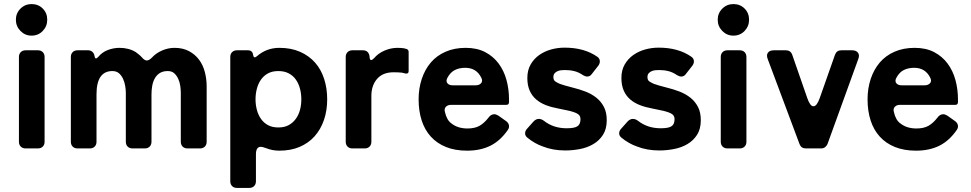

<svg xmlns="http://www.w3.org/2000/svg" viewBox="-20 -729 4768 943"><path d="M135 -554Q103 -554 80.5 -577Q58 -600 58 -632Q58 -664 80.5 -686.5Q103 -709 135 -709Q168 -709 190 -687Q212 -665 212 -632Q212 -600 190 -577Q168 -554 135 -554ZM73 -33V-449Q73 -464 82 -473Q91 -482 106 -482H166Q181 -482 190 -473Q199 -464 199 -449V-33Q199 -18 190 -9Q181 0 166 0H106Q91 0 82 -9Q73 -18 73 -33Z M328 -33V-449Q328 -464 337 -473Q346 -482 361 -482H413Q425 -482 433.5 -474.5Q442 -467 444 -455Q447 -432 463 -450Q482 -473 510 -483.5Q538 -494 567 -494Q613 -494 647 -473Q655 -467 663 -460.5Q671 -454 678 -446Q690 -432 701 -432Q712 -432 725 -445Q746 -468 776 -481Q806 -494 837 -494Q878 -494 908 -478Q938 -462 957.5 -436Q977 -410 986 -375.5Q995 -341 995 -304V-33Q995 -18 986 -9Q977 0 962 0H901Q886 0 877 -9Q868 -18 868 -33V-273Q868 -288 865.5 -306.5Q863 -325 855.5 -341.5Q848 -358 836 -369Q824 -380 804 -380Q780 -380 764.5 -370Q749 -360 740 -343.5Q731 -327 727.5 -306.5Q724 -286 724 -266V-33Q724 -18 715 -9Q706 0 691 0H631Q616 0 607 -9Q598 -18 598 -33V-273Q598 -288 595 -306.5Q592 -325 584.5 -341.5Q577 -358 564.5 -369Q552 -380 532 -380Q454 -380 454 -266V-33Q454 -18 445 -9Q436 0 421 0H361Q346 0 337 -9Q328 -18 328 -33Z M1111 161V-449Q1111 -464 1120 -473Q1129 -482 1144 -482H1197Q1220 -482 1223 -460Q1226 -439 1242 -453Q1289 -494 1352 -494Q1410 -494 1454 -474.5Q1498 -455 1527.5 -421.5Q1557 -388 1572 -341.5Q1587 -295 1587 -241Q1587 -186 1571 -139.5Q1555 -93 1525 -59.5Q1495 -26 1451.5 -7.5Q1408 11 1352 11Q1318 11 1288 -1Q1269 -8 1261 -8Q1237 -8 1237 29V161Q1237 176 1228 185Q1219 194 1204 194H1144Q1129 194 1120 185Q1111 176 1111 161ZM1347 -103Q1377 -103 1398 -114.5Q1419 -126 1433 -145.5Q1447 -165 1453.5 -189.5Q1460 -214 1460 -241Q1460 -268 1453.5 -293Q1447 -318 1433.5 -337.5Q1420 -357 1398.5 -368.5Q1377 -380 1347 -380Q1317 -380 1296 -368.5Q1275 -357 1261.5 -337.5Q1248 -318 1241.5 -293Q1235 -268 1235 -241Q1235 -215 1241.5 -190Q1248 -165 1261.5 -145.5Q1275 -126 1296 -114.5Q1317 -103 1347 -103Z M1678 -33V-449Q1678 -464 1687 -473Q1696 -482 1711 -482H1762Q1790 -482 1795 -453V-450Q1796 -434 1803 -434Q1808 -434 1817 -443Q1837 -467 1868.5 -480.5Q1900 -494 1932 -494Q1940 -494 1948 -493.5Q1956 -493 1963 -492L1975 -489Q1987 -486 1987 -474V-380Q1987 -365 1971 -368Q1965 -370 1955 -372Q1947 -373 1936.5 -373.5Q1926 -374 1913 -374Q1860 -374 1832 -341.5Q1804 -309 1804 -258V-33Q1804 -18 1795 -9Q1786 0 1771 0H1711Q1696 0 1687 -9Q1678 -18 1678 -33Z M2274 11Q2215 11 2170.5 -7Q2126 -25 2096 -58Q2066 -91 2051 -137.5Q2036 -184 2036 -241Q2036 -295 2051.5 -341.5Q2067 -388 2096 -422Q2125 -456 2168.5 -475Q2212 -494 2267 -494Q2323 -494 2363 -473Q2403 -452 2429 -417Q2455 -382 2467.5 -336.5Q2480 -291 2480 -241V-228Q2480 -214 2467 -214H2195Q2179 -214 2170 -204.5Q2161 -195 2165 -180Q2174 -139 2197 -123Q2228 -98 2276 -98Q2312 -98 2335 -111Q2358 -124 2379 -151Q2391 -168 2408 -168Q2416 -168 2428 -161L2466 -134Q2477 -126 2479.5 -114.5Q2482 -103 2475 -92Q2438 -38 2389 -13.5Q2340 11 2274 11ZM2203 -310H2316Q2334 -310 2343 -320.5Q2352 -331 2344 -347Q2320 -396 2265 -396Q2235 -396 2213 -384.5Q2191 -373 2177 -346Q2169 -330 2177.5 -320Q2186 -310 2203 -310Z M2756 10Q2695 10 2645 -10Q2625 -17 2606 -28Q2587 -39 2570 -53Q2559 -62 2559 -74Q2559 -86 2568 -96L2601 -133Q2613 -145 2626 -145Q2639 -145 2651 -136Q2698 -99 2763 -99Q2802 -99 2816 -109Q2831 -118 2831 -144Q2831 -156 2824 -164Q2816 -173 2793 -180Q2781 -184 2763 -187.5Q2745 -191 2722 -196Q2689 -202 2661.5 -212.5Q2634 -223 2613.5 -240.5Q2593 -258 2581.5 -284Q2570 -310 2570 -346Q2570 -384 2586 -412Q2602 -440 2628 -458.5Q2654 -477 2686.5 -486Q2719 -495 2753 -495Q2850 -495 2914 -450Q2925 -442 2926 -430Q2927 -418 2919 -407L2887 -366Q2878 -353 2864 -353Q2855 -353 2843 -360Q2823 -374 2801.5 -379.5Q2780 -385 2755 -385Q2746 -385 2736 -384Q2726 -383 2717.5 -379Q2709 -375 2703.5 -368.5Q2698 -362 2698 -350Q2698 -335 2708 -328.5Q2718 -322 2730 -317Q2749 -310 2792 -299Q2825 -291 2855 -279.5Q2885 -268 2908.5 -249.5Q2932 -231 2946 -204Q2960 -177 2960 -139Q2960 -96 2942 -67.5Q2924 -39 2894.5 -21.5Q2865 -4 2828.5 3Q2792 10 2756 10Z M3218 10Q3157 10 3107 -10Q3087 -17 3068 -28Q3049 -39 3032 -53Q3021 -62 3021 -74Q3021 -86 3030 -96L3063 -133Q3075 -145 3088 -145Q3101 -145 3113 -136Q3160 -99 3225 -99Q3264 -99 3278 -109Q3293 -118 3293 -144Q3293 -156 3286 -164Q3278 -173 3255 -180Q3243 -184 3225 -187.5Q3207 -191 3184 -196Q3151 -202 3123.5 -212.5Q3096 -223 3075.5 -240.5Q3055 -258 3043.5 -284Q3032 -310 3032 -346Q3032 -384 3048 -412Q3064 -440 3090 -458.5Q3116 -477 3148.5 -486Q3181 -495 3215 -495Q3312 -495 3376 -450Q3387 -442 3388 -430Q3389 -418 3381 -407L3349 -366Q3340 -353 3326 -353Q3317 -353 3305 -360Q3285 -374 3263.5 -379.5Q3242 -385 3217 -385Q3208 -385 3198 -384Q3188 -383 3179.5 -379Q3171 -375 3165.5 -368.5Q3160 -362 3160 -350Q3160 -335 3170 -328.5Q3180 -322 3192 -317Q3211 -310 3254 -299Q3287 -291 3317 -279.5Q3347 -268 3370.5 -249.5Q3394 -231 3408 -204Q3422 -177 3422 -139Q3422 -96 3404 -67.5Q3386 -39 3356.5 -21.5Q3327 -4 3290.5 3Q3254 10 3218 10Z M3582 -554Q3550 -554 3527.5 -577Q3505 -600 3505 -632Q3505 -664 3527.5 -686.5Q3550 -709 3582 -709Q3615 -709 3637 -687Q3659 -665 3659 -632Q3659 -600 3637 -577Q3615 -554 3582 -554ZM3520 -33V-449Q3520 -464 3529 -473Q3538 -482 3553 -482H3613Q3628 -482 3637 -473Q3646 -464 3646 -449V-33Q3646 -18 3637 -9Q3628 0 3613 0H3553Q3538 0 3529 -9Q3520 -18 3520 -33Z M3907 -21 3751 -438Q3743 -458 3751.5 -470Q3760 -482 3781 -482H3840Q3863 -482 3871 -460L3945 -247Q3959 -207 3975 -207Q3992 -207 4006 -247L4081 -460Q4089 -482 4112 -482H4165Q4185 -482 4194 -470Q4203 -458 4195 -438L4044 -21Q4040 -12 4032 -6Q4024 0 4013 0H3938Q3915 0 3907 -21Z M4479 11Q4420 11 4375.5 -7Q4331 -25 4301 -58Q4271 -91 4256 -137.5Q4241 -184 4241 -241Q4241 -295 4256.5 -341.5Q4272 -388 4301 -422Q4330 -456 4373.5 -475Q4417 -494 4472 -494Q4528 -494 4568 -473Q4608 -452 4634 -417Q4660 -382 4672.5 -336.5Q4685 -291 4685 -241V-228Q4685 -214 4672 -214H4400Q4384 -214 4375 -204.5Q4366 -195 4370 -180Q4379 -139 4402 -123Q4433 -98 4481 -98Q4517 -98 4540 -111Q4563 -124 4584 -151Q4596 -168 4613 -168Q4621 -168 4633 -161L4671 -134Q4682 -126 4684.5 -114.5Q4687 -103 4680 -92Q4643 -38 4594 -13.5Q4545 11 4479 11ZM4408 -310H4521Q4539 -310 4548 -320.5Q4557 -331 4549 -347Q4525 -396 4470 -396Q4440 -396 4418 -384.5Q4396 -373 4382 -346Q4374 -330 4382.5 -320Q4391 -310 4408 -310Z"/></svg>

Font: Higure Gothic Black
Style: Regular
Weight: 900
Designer: Yoshimichi Ohira
Foundry: Positype
Version: Version 1.000